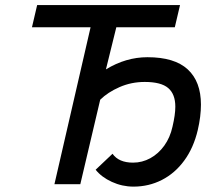

<svg xmlns="http://www.w3.org/2000/svg" viewBox="-20 -709 832 739"><path d="M348.1 -55.7 413.1 -117.2Q437 -83 492.2 -83Q527.3 -83 558.6 -100.1Q589.8 -117.2 612.3 -148.4Q634.8 -179.7 644 -221.7Q654.8 -267.6 654.8 -298.3Q654.8 -346.7 627.4 -370.1Q600.1 -393.6 537.1 -393.6Q485.4 -393.6 440.2 -373.8Q395 -354 365.7 -325.2L289.1 0H189.5L328.6 -604H103L123 -689.5H672.9L652.8 -604H427.7L387.7 -441.9Q464.4 -488.8 547.4 -488.8Q651.9 -488.8 702.6 -441.9Q753.4 -395 753.4 -306.6Q753.4 -260.7 741.2 -208.5Q725.1 -140.1 689.2 -91.1Q653.3 -42 603 -16.4Q552.7 9.3 493.7 9.3Q450.2 9.3 410.4 -9Q370.6 -27.3 348.1 -55.7Z"/></svg>

Font: Acari Sans Medium
Style: Italic
Weight: 500
Italic angle: -13°
Designer: Alfredo Marco Pradil and Stefan Peev
Foundry: Hanken Design Co.
Version: Version 1.045